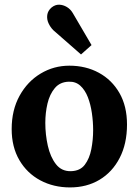

<svg xmlns="http://www.w3.org/2000/svg" viewBox="-20 -803 606 839"><path d="M286 16Q214 16 156 -15Q98 -46 64.5 -103.5Q31 -161 31 -239Q31 -322 65.5 -384.5Q100 -447 157.5 -481.5Q215 -516 283 -516Q355 -516 412 -485Q469 -454 502 -396.5Q535 -339 535 -259Q535 -175 503 -113Q471 -51 415 -17.5Q359 16 286 16ZM290 -55Q330 -56 350.5 -83Q371 -110 379 -151Q387 -192 387 -234Q387 -271 381.5 -309Q376 -347 364 -378Q352 -409 331.5 -428Q311 -447 281 -446Q242 -445 219.5 -418Q197 -391 187.5 -350.5Q178 -310 178 -266Q178 -215 189 -166Q200 -117 224.5 -85.5Q249 -54 290 -55ZM334 -565 213 -671Q200 -684 192 -701.5Q184 -719 186.5 -737.5Q189 -756 205 -770Q221 -783 238.5 -782.5Q256 -782 272 -772.5Q288 -763 298 -746L380 -606Z"/></svg>

Font: Lora
Style: Weight 700
Weight: 700
Designer: Olga Karpushina, Alexei Vanyashin (Cyrillic)
Foundry: Cyreal
Version: Version 3.001